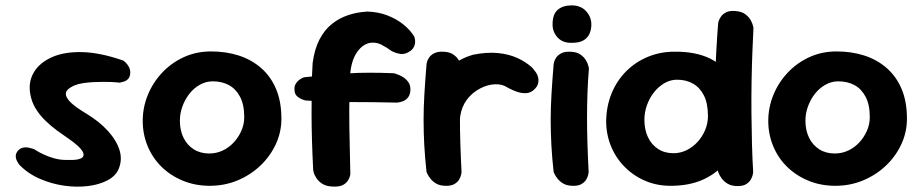

<svg xmlns="http://www.w3.org/2000/svg" viewBox="-20 -691 3425 713"><path d="M227 -97Q280 -95 288.5 -109.5Q297 -124 267 -151Q254 -163 234 -176.5Q214 -190 191.5 -206.5Q169 -223 148 -243.5Q127 -264 112 -288.5Q97 -313 92 -344Q85 -388 106 -423Q127 -458 172.5 -478.5Q218 -499 285 -497.5Q352 -496 438 -466Q438 -466 442.5 -462.5Q447 -459 452.5 -452Q458 -445 461.5 -435.5Q465 -426 463 -414Q461 -403 455 -397Q449 -391 441.5 -388.5Q434 -386 428.5 -385Q423 -384 423 -384Q423 -384 415 -385Q407 -386 393 -386.5Q379 -387 362 -387Q345 -387 326.5 -386Q308 -385 290 -382.5Q272 -380 257 -374Q239 -366 230.5 -357Q222 -348 225.5 -335.5Q229 -323 246.5 -307Q264 -291 299 -270Q349 -240 381 -204.5Q413 -169 424 -133Q435 -97 420 -62Q409 -37 378.5 -21Q348 -5 306 0Q264 5 218 -1.5Q172 -8 128 -27Q84 -46 52 -79Q52 -79 48.5 -84Q45 -89 41.5 -96.5Q38 -104 38.5 -113Q39 -122 47 -132Q55 -140 65 -142.5Q75 -145 85 -143Q95 -141 101 -139Q107 -137 107 -137Q107 -137 116.5 -131Q126 -125 143 -117Q160 -109 181.5 -103Q203 -97 227 -97Z M759 -1Q705 -1 659 -20Q613 -39 579.5 -72Q546 -105 528 -149Q510 -193 510 -242Q510 -292 529 -338.5Q548 -385 582.5 -421.5Q617 -458 663 -479Q709 -500 764 -500Q819 -500 866 -485Q913 -470 949 -439Q985 -408 1005 -361Q1025 -314 1025 -250Q1025 -200 1004 -155Q983 -110 946.5 -75.5Q910 -41 862 -21Q814 -1 759 -1ZM757 -121Q783 -121 806 -131.5Q829 -142 847 -161Q865 -180 876 -204.5Q887 -229 887 -256Q887 -302 871.5 -331.5Q856 -361 830 -375Q804 -389 770 -389Q745 -389 722.5 -376.5Q700 -364 683.5 -343Q667 -322 657.5 -296Q648 -270 648 -243Q648 -207 661.5 -179.5Q675 -152 699.5 -136.5Q724 -121 757 -121Z M1222 2Q1194 2 1178.5 -7.5Q1163 -17 1155 -29.5Q1147 -42 1145 -51Q1143 -60 1143 -60Q1140 -120 1138.5 -171Q1137 -222 1137 -268.5Q1137 -315 1137.5 -361.5Q1138 -408 1141 -457Q1148 -509 1166.5 -544.5Q1185 -580 1212.5 -602Q1240 -624 1273.5 -635Q1307 -646 1344 -648Q1384 -647 1418 -634Q1452 -621 1477.5 -600.5Q1503 -580 1518 -556Q1518 -556 1520 -549.5Q1522 -543 1521.5 -533Q1521 -523 1514.5 -512.5Q1508 -502 1490 -494Q1478 -489 1465.5 -491Q1453 -493 1444 -497Q1435 -501 1435 -501Q1416 -515 1396.5 -525Q1377 -535 1355 -532Q1326 -527 1305 -496Q1284 -465 1280 -411Q1277 -337 1277 -277.5Q1277 -218 1278.5 -162.5Q1280 -107 1281 -44Q1281 -44 1279.5 -37Q1278 -30 1272 -20.5Q1266 -11 1254.5 -4.5Q1243 2 1222 2ZM1504 -356Q1503 -339 1495.5 -329.5Q1488 -320 1478.5 -316Q1469 -312 1461.5 -311Q1454 -310 1454 -310Q1365 -312 1279 -312Q1193 -312 1114 -318Q1114 -318 1104.5 -321Q1095 -324 1085 -332Q1075 -340 1074 -353Q1072 -368 1077 -377.5Q1082 -387 1089.5 -393Q1097 -399 1103 -401.5Q1109 -404 1109 -404Q1153 -409 1193 -412.5Q1233 -416 1272 -418.5Q1311 -421 1353 -421Q1395 -421 1443 -419Q1443 -419 1452.5 -416Q1462 -413 1474.5 -406Q1487 -399 1496 -386.5Q1505 -374 1504 -356Z M1624 -85Q1607 -83 1597 -93.5Q1587 -104 1582.5 -119Q1578 -134 1577 -145.5Q1576 -157 1576 -157Q1570 -181 1568 -194.5Q1566 -208 1566.5 -217Q1567 -226 1568 -236.5Q1569 -247 1569 -265Q1573 -324 1595 -369.5Q1617 -415 1654 -445Q1691 -475 1738 -488Q1788 -498 1829 -494Q1870 -490 1901.5 -475.5Q1933 -461 1955 -441Q1955 -441 1959.5 -436Q1964 -431 1970 -422.5Q1976 -414 1978.5 -403Q1981 -392 1978 -380Q1975 -368 1961 -356Q1948 -345 1931 -345Q1914 -345 1899 -350.5Q1884 -356 1873.5 -361.5Q1863 -367 1863 -367Q1845 -379 1818 -378Q1791 -377 1764 -363Q1733 -347 1713.5 -320.5Q1694 -294 1689 -259Q1686 -235 1684.5 -218.5Q1683 -202 1682.5 -188.5Q1682 -175 1682 -160Q1682 -145 1683 -125Q1683 -125 1679 -116Q1675 -107 1662 -97.5Q1649 -88 1624 -85ZM1632 -1Q1612 -2 1599.5 -9.5Q1587 -17 1579 -27Q1571 -37 1567.5 -44.5Q1564 -52 1564 -52Q1558 -106 1555.5 -153Q1553 -200 1553 -246Q1553 -292 1556 -342Q1559 -392 1564 -453Q1564 -453 1565.5 -460Q1567 -467 1573 -476.5Q1579 -486 1592 -493Q1605 -500 1627 -499Q1650 -498 1663.5 -488.5Q1677 -479 1684 -467Q1691 -455 1693 -446Q1695 -437 1695 -437Q1691 -388 1689.5 -343Q1688 -298 1688 -253Q1688 -208 1689.5 -158.5Q1691 -109 1694 -51Q1694 -51 1692.5 -43Q1691 -35 1685.5 -25Q1680 -15 1667.5 -7.5Q1655 0 1632 -1Z M2104 -1Q2084 -2 2071.5 -9.5Q2059 -17 2051 -27Q2043 -37 2039.5 -44.5Q2036 -52 2036 -52Q2030 -106 2027.5 -153Q2025 -200 2025 -246Q2025 -292 2028 -342Q2031 -392 2036 -453Q2036 -453 2037.5 -460Q2039 -467 2045 -476.5Q2051 -486 2064 -493Q2077 -500 2099 -499Q2122 -498 2135.5 -488.5Q2149 -479 2156 -467Q2163 -455 2165 -446Q2167 -437 2167 -437Q2163 -388 2161.5 -343Q2160 -298 2160 -253Q2160 -208 2161.5 -158.5Q2163 -109 2166 -51Q2166 -51 2164.5 -43Q2163 -35 2157.5 -25Q2152 -15 2139.5 -7.5Q2127 0 2104 -1ZM2104 -532Q2070 -531 2051 -551.5Q2032 -572 2032 -600Q2032 -638 2051 -654.5Q2070 -671 2103 -671Q2137 -671 2156.5 -649.5Q2176 -628 2176 -600Q2176 -582 2169.5 -566.5Q2163 -551 2147.5 -541.5Q2132 -532 2104 -532Z M2476 -1Q2423 0 2378.5 -18.5Q2334 -37 2300.5 -70.5Q2267 -104 2249 -148Q2231 -192 2231 -242Q2232 -298 2251.5 -345Q2271 -392 2305.5 -426.5Q2340 -461 2386 -480Q2432 -499 2484 -499Q2563 -500 2617 -473.5Q2671 -447 2699.5 -391.5Q2728 -336 2728 -250Q2728 -200 2712 -155.5Q2696 -111 2664.5 -76.5Q2633 -42 2586 -22Q2539 -2 2476 -1ZM2481 -122Q2506 -122 2529 -133Q2552 -144 2570 -163.5Q2588 -183 2598.5 -208Q2609 -233 2609 -260Q2609 -307 2594 -336.5Q2579 -366 2553.5 -380.5Q2528 -395 2494 -395Q2469 -395 2447 -382Q2425 -369 2408.5 -348Q2392 -327 2382.5 -300.5Q2373 -274 2373 -246Q2373 -210 2386 -182Q2399 -154 2423.5 -138Q2448 -122 2481 -122ZM2719 0Q2697 0 2682.5 -8.5Q2668 -17 2659.5 -29Q2651 -41 2648 -50Q2645 -59 2645 -59Q2640 -102 2637.5 -155.5Q2635 -209 2634.5 -267.5Q2634 -326 2635.5 -385Q2637 -444 2640 -500.5Q2643 -557 2647 -606Q2647 -606 2649 -613Q2651 -620 2657.5 -629.5Q2664 -639 2677 -645.5Q2690 -652 2712 -650Q2735 -648 2748 -638Q2761 -628 2767.5 -616.5Q2774 -605 2776 -596Q2778 -587 2778 -587Q2776 -548 2774 -497Q2772 -446 2771 -389Q2770 -332 2770.5 -272.5Q2771 -213 2772.5 -156.5Q2774 -100 2777 -51Q2777 -51 2775.5 -43Q2774 -35 2768.5 -25Q2763 -15 2751.5 -7.5Q2740 0 2719 0Z M3082 -1Q3028 -1 2982 -20Q2936 -39 2902.5 -72Q2869 -105 2851 -149Q2833 -193 2833 -242Q2833 -292 2852 -338.5Q2871 -385 2905.5 -421.5Q2940 -458 2986 -479Q3032 -500 3087 -500Q3142 -500 3189 -485Q3236 -470 3272 -439Q3308 -408 3328 -361Q3348 -314 3348 -250Q3348 -200 3327 -155Q3306 -110 3269.5 -75.5Q3233 -41 3185 -21Q3137 -1 3082 -1ZM3080 -121Q3106 -121 3129 -131.5Q3152 -142 3170 -161Q3188 -180 3199 -204.5Q3210 -229 3210 -256Q3210 -302 3194.5 -331.5Q3179 -361 3153 -375Q3127 -389 3093 -389Q3068 -389 3045.5 -376.5Q3023 -364 3006.5 -343Q2990 -322 2980.5 -296Q2971 -270 2971 -243Q2971 -207 2984.5 -179.5Q2998 -152 3022.5 -136.5Q3047 -121 3080 -121Z"/></svg>

Font: Sour Gummy Black SemiBold
Style: Regular
Weight: 600
Version: Version 1.000